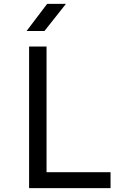

<svg xmlns="http://www.w3.org/2000/svg" viewBox="-20 -970 640 990"><path d="M130 0V-730H220V-82H550V0ZM117 -810 223 -950H320L209 -810Z"/></svg>

Font: Tiny
Style: Regular
Weight: 400
Designer: Philipp Nurullin, Konstantin Bulenkov
Foundry: JetBrains
Version: Version 2.251; ttfautohint (v1.8.4.7-5d5b)